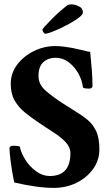

<svg xmlns="http://www.w3.org/2000/svg" viewBox="-20 -870 512 899"><path d="M232.4 9.8Q193.4 9.8 147.5 3.4Q101.6 -2.9 46.9 -15.6Q42 -37.1 36.6 -69.3Q31.2 -101.6 27.8 -132.3Q24.4 -163.1 24.4 -177.7Q27.3 -187.5 42 -187.5Q72.3 -187.5 73.2 -181.6Q79.1 -152.3 99.6 -120.6Q120.1 -88.9 149.9 -67.4Q179.7 -45.9 212.9 -45.9Q309.6 -45.9 309.6 -152.3Q309.6 -180.7 287.6 -204.1Q265.6 -227.5 236.8 -246.1Q208 -264.6 187.5 -278.3L158.2 -297.9Q125 -320.3 95.7 -344.2Q66.4 -368.2 48.3 -399.9Q30.3 -431.6 30.3 -477.5Q30.3 -527.3 60.5 -567.4Q90.8 -607.4 138.7 -630.9Q186.5 -654.3 238.3 -654.3Q258.8 -654.3 280.8 -651.4Q302.7 -648.4 318.4 -645.5Q347.7 -639.6 368.7 -634.3Q389.6 -628.9 402.3 -627Q407.2 -579.1 410.2 -539.1Q413.1 -499 413.1 -464.8Q409.2 -455.1 398.4 -455.1Q369.1 -455.1 368.2 -461.9Q364.3 -495.1 346.7 -526.4Q329.1 -557.6 301.8 -578.6Q274.4 -599.6 239.3 -599.6Q206.1 -599.6 183.1 -579.1Q160.2 -558.6 160.2 -513.7Q160.2 -473.6 195.8 -443.4Q231.4 -413.1 288.1 -377L337.9 -345.7Q365.2 -329.1 389.6 -309.1Q414.1 -289.1 429.7 -257.3Q445.3 -225.6 445.3 -170.9Q445.3 -119.1 415.5 -78.1Q385.7 -37.1 337.4 -13.7Q289.1 9.8 232.4 9.8ZM192.4 -711.9Q187.5 -711.9 183.1 -719.2Q178.7 -726.6 178.7 -731.4Q178.7 -734.4 190.9 -747.6Q203.1 -760.7 221.2 -779.3Q239.3 -797.9 259.8 -815.9Q280.3 -834 295.9 -845.7Q302.7 -849.6 313.5 -849.6Q331.1 -849.6 349.6 -840.3Q368.2 -831.1 368.2 -812.5Q368.2 -802.7 352.5 -790Q336.9 -777.3 313 -763.7Q289.1 -750 264.2 -738.3Q239.3 -726.6 219.2 -719.2Q199.2 -711.9 192.4 -711.9Z"/></svg>

Font: Crimson Text Bold
Style: Bold
Weight: 700
Designer: Sebastian Kosch
Foundry: Sebastian Kosch
Version: Version 1.10 July 1, 2025